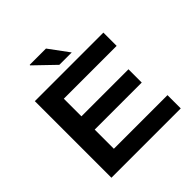

<svg xmlns="http://www.w3.org/2000/svg" viewBox="-224 -1045 1218 1218"><g transform="rotate(-45 384.5 -436.5)"><path d="M87 0V-687H702V-568H228V-410H650V-291H228V-119H709V0ZM471 -740H360L226 -869L227 -873H373Z"/></g></svg>

Font: Archivo SemiExpanded SemiBold
Style: Regular
Weight: 600
Width: 6
Designer: Hector Gatti
Foundry: Omnibus-Type
Version: Version 2.001